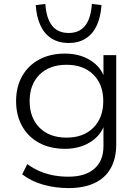

<svg xmlns="http://www.w3.org/2000/svg" viewBox="-20 -770 710 978"><path d="M329 188Q261 188 199.5 170.5Q138 153 93 118L119 66Q151 89 184.5 103Q218 117 254 123.5Q290 130 329 130Q414 130 460.5 89.5Q507 49 507 -25V-135H512Q493 -79 439 -45.5Q385 -12 312 -12Q236 -12 180 -42Q124 -72 93 -127Q62 -182 62 -255Q62 -328 93 -382.5Q124 -437 180 -467Q236 -497 311 -497Q385 -497 439.5 -463.5Q494 -430 513 -372H507V-489H572V-34Q572 37 544 87Q516 137 461.5 162.5Q407 188 329 188ZM319 -69Q405 -69 455.5 -119.5Q506 -170 506 -255Q506 -340 455.5 -390Q405 -440 319 -440Q232 -440 181.5 -390Q131 -340 131 -255Q131 -170 181.5 -119.5Q232 -69 319 -69ZM330 -551Q280 -551 243.5 -573.5Q207 -596 186.5 -639.5Q166 -683 162 -744L211 -750Q216 -676 245.5 -639Q275 -602 330 -602Q384 -602 413.5 -639Q443 -676 448 -750L497 -744Q493 -683 472.5 -639.5Q452 -596 416 -573.5Q380 -551 330 -551Z"/></svg>

Font: Nunito Sans 10pt SemiExpanded Light
Style: Regular
Weight: 300
Width: 6
Designer: Vernon Adams
Foundry: Vernon Adams
Version: Version 3.101;gftools[0.9.27]